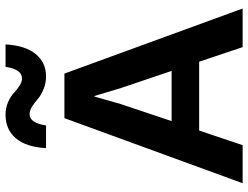

<svg xmlns="http://www.w3.org/2000/svg" viewBox="-124 -794 918 711"><g transform="rotate(-90 335.5 -439.0)"><path d="M268 -789Q235 -789 226 -728H142Q146 -802 178.5 -840Q211 -878 266 -878Q291 -878 312.5 -868.5Q334 -859 346 -847.5Q358 -836 372.5 -826.5Q387 -817 400 -817Q434 -817 443 -878H526Q522 -805 490.5 -766.5Q459 -728 407 -728Q382 -728 359.5 -737.5Q337 -747 324 -758.5Q311 -770 296 -779.5Q281 -789 268 -789ZM516 0 462 -161H207L153 0H12L253 -660H418L659 0ZM242 -263H428L365 -449L335 -549H333L305 -451Z"/></g></svg>

Font: Elaine Sans SemiBold
Style: Regular
Weight: 600
Designer: Wei Huang
Foundry: Wei Huang
Version: Version 2.001;December 24, 2019;FontCreator 12.0.0.2547 64-b